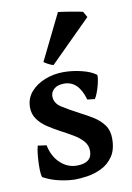

<svg xmlns="http://www.w3.org/2000/svg" viewBox="-85 -792 590 861"><g transform="rotate(-10 209.5 -361.5)"><path d="M188 14.6Q156.7 14.6 116.7 5.9Q76.7 -2.9 43.9 -21Q40.5 -22.5 38.8 -37.8Q37.1 -53.2 37.6 -75.9Q38.1 -98.6 40.3 -122.3Q42.5 -146 47.4 -164.1L86.9 -158.7Q97.2 -106.9 130.1 -76.2Q163.1 -45.4 205.1 -45.4Q274.4 -45.4 274.4 -100.1Q274.4 -126.5 257.3 -145.5Q240.2 -164.6 213.4 -180.4Q186.5 -196.3 156.7 -211.9Q129.9 -226.1 103.5 -243.4Q77.1 -260.7 60.1 -284.2Q43 -307.6 43 -338.4Q43 -378.9 68.1 -408.2Q93.3 -437.5 133.3 -453.1Q173.3 -468.8 217.3 -468.8Q259.3 -468.8 300.5 -458.5Q341.8 -448.2 364.3 -431.2Q367.2 -428.7 365.5 -415.3Q363.8 -401.9 359.1 -383.8Q354.5 -365.7 348.1 -349.4Q341.8 -333 335.9 -325.2L302.2 -329.1Q277.3 -417.5 211.9 -417.5Q182.6 -417.5 166.5 -403.8Q150.4 -390.1 150.4 -370.1Q150.4 -338.9 180.4 -319.6Q210.4 -300.3 262.2 -272.9Q290.5 -258.8 318.1 -241.5Q345.7 -224.1 363.8 -199.5Q381.8 -174.8 381.8 -138.2Q381.8 -86.4 360.1 -55.7Q338.4 -24.9 306.2 -9.8Q273.9 5.4 241.7 10Q209.5 14.6 188 14.6ZM180.2 -507.8Q171.4 -509.3 157.2 -516.8Q143.1 -524.4 137.7 -528.8L240.7 -738.3Q246.6 -737.8 262.2 -735.6Q277.8 -733.4 296.6 -730.2Q315.4 -727.1 331.1 -724.1Q346.7 -721.2 352.1 -719.7L366.7 -693.4Z"/></g></svg>

Font: David Libre
Style: Bold
Weight: 700
Designer: Ismar David, J. Victor Gaultney, Annie Olsen and Meir Sadan
Foundry: Monotype Imaging Inc. & SIL International
Version: Version 1.100; ttfautohint (v1.8.4.7-5d5b)